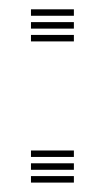

<svg xmlns="http://www.w3.org/2000/svg" viewBox="-20 -388 222 408"><path d="M45.8 -300V-313.8H137V-300ZM45.8 -354.5V-368.2H137V-354.5ZM45.8 -327.2V-341H137V-327.2ZM45.8 0V-13.8H137V0ZM45.8 -54.5V-68.2H137V-54.5ZM45.8 -27.2V-41H137V-27.2Z"/></svg>

Font: Big Shoulders Inline Display Thin Medium
Style: Regular
Weight: 500
Version: Version 2.002